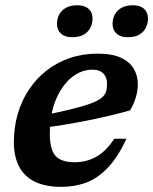

<svg xmlns="http://www.w3.org/2000/svg" viewBox="-20 -716 596 748"><path d="M339.5 -444.5Q313 -444.5 288.5 -433Q264 -421.5 243.2 -399.8Q222.5 -378 206.8 -347.5Q191 -317 182.5 -279Q174 -241 174 -196.5Q174 -133 196.5 -108.5Q219 -84 270.5 -84Q300.5 -84 327.8 -93Q355 -102 379.2 -122Q403.5 -142 425 -175.5H472.5Q440 -105 401.2 -63.8Q362.5 -22.5 317.2 -5.2Q272 12 219 12Q157.5 12 116.2 -8Q75 -28 54.5 -67Q34 -106 34 -162Q34 -220 49 -271.8Q64 -323.5 92.5 -366.5Q121 -409.5 161.2 -441Q201.5 -472.5 251.8 -489.8Q302 -507 360.5 -507Q417 -507 451.2 -491Q485.5 -475 501.2 -448Q517 -421 517 -388Q517 -363 509 -336.2Q501 -309.5 486.5 -286Q444.5 -274 400.8 -263.8Q357 -253.5 313.2 -245Q269.5 -236.5 226.5 -229.5Q183.5 -222.5 143.5 -217.5L146.5 -266Q217 -280.5 263.2 -292Q309.5 -303.5 336.5 -314Q363.5 -324.5 376.5 -335.5Q389.5 -346.5 393.2 -359.2Q397 -372 397 -389Q397 -406 390.5 -418.5Q384 -431 371.5 -437.8Q359 -444.5 339.5 -444.5ZM260.5 -571Q233 -571 217.5 -585Q202 -599 202 -623Q202 -642 210.2 -658.5Q218.5 -675 236.2 -685.2Q254 -695.5 281.5 -695.5Q309.5 -695.5 325 -681.8Q340.5 -668 340.5 -644Q340.5 -625 332.2 -608.2Q324 -591.5 306.5 -581.2Q289 -571 260.5 -571ZM477 -571Q449.5 -571 434 -585Q418.5 -599 418.5 -623Q418.5 -642 426.8 -658.5Q435 -675 452.8 -685.2Q470.5 -695.5 498 -695.5Q526 -695.5 541.2 -681.8Q556.5 -668 556.5 -644Q556.5 -625 548.2 -608.2Q540 -591.5 522.8 -581.2Q505.5 -571 477 -571Z"/></svg>

Font: Newsreader 9pt SemiBold
Style: Italic
Weight: 600
Italic angle: -17°
Designer: Hugues Gentile
Foundry: Production Type
Version: Version 1.003